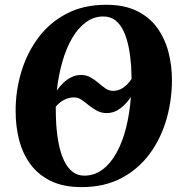

<svg xmlns="http://www.w3.org/2000/svg" viewBox="-20 -773 757 804"><path d="M321.5 10.5Q245.5 10.5 192.8 -15.2Q140 -41 107.5 -85.2Q75 -129.5 60.2 -186.5Q45.5 -243.5 45.5 -306.5Q45 -391 68.8 -470.8Q92.5 -550.5 139.8 -614.2Q187 -678 258.2 -715.5Q329.5 -753 424.5 -753Q500 -753 552.5 -727.5Q605 -702 637.5 -657.5Q670 -613 685 -556.5Q700 -500 700 -438Q700 -353 676.8 -272.5Q653.5 -192 606.2 -128.2Q559 -64.5 488 -27Q417 10.5 321.5 10.5ZM333 -37.5Q375 -37.5 409 -62.8Q443 -88 467.8 -132.8Q492.5 -177.5 507.8 -237.5Q523 -297.5 528 -367Q510 -339 484 -319.2Q458 -299.5 426.5 -299.5Q404 -299.5 385.8 -309.5Q367.5 -319.5 351.8 -332.2Q336 -345 321.5 -355Q307 -365 291.5 -365Q273.5 -365 258.8 -359.5Q244 -354 233 -345.2Q222 -336.5 213.5 -326.5Q213.5 -306 214 -287.8Q214.5 -269.5 215.5 -252.5Q218.5 -207 226.5 -168Q234.5 -129 248.5 -99.8Q262.5 -70.5 283.5 -54Q304.5 -37.5 333 -37.5ZM453 -392.5Q471 -392.5 485.8 -400Q500.5 -407.5 512 -419.2Q523.5 -431 531 -442.5Q530.5 -457.5 530 -471.5Q529.5 -485.5 529 -498.5Q526 -539.5 518.5 -576.8Q511 -614 497.5 -642.8Q484 -671.5 463.2 -687.8Q442.5 -704 412.5 -704Q373 -704 340 -680Q307 -656 282.2 -613.5Q257.5 -571 241.2 -514.8Q225 -458.5 218 -394Q230 -411.5 245.5 -426.2Q261 -441 279.5 -450Q298 -459 319 -459Q342 -459 359.8 -448.8Q377.5 -438.5 392.5 -425.5Q407.5 -412.5 422 -402.5Q436.5 -392.5 453 -392.5Z"/></svg>

Font: Merriweather 60pt ExtraBold
Style: Italic
Weight: 800
Italic angle: -7.8°
Version: Version 2.101